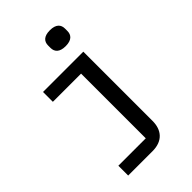

<svg xmlns="http://www.w3.org/2000/svg" viewBox="-276 -850 1152 1152"><g transform="rotate(-45 300.0 -274.5)"><path d="M98.7 199.9H305.4C393.1 199.9 433.9 146.7 433.9 71.7V-516H92V-432.5H331.3V116.5H98.7ZM310.7 -671.5C310.7 -638.8 329.9 -614 382.8 -614C435 -614 454.2 -638.8 454.2 -671.5V-691.8C454.2 -724.1 435 -748.9 382.8 -748.9C329.9 -748.9 310.7 -724.1 310.7 -691.8Z"/></g></svg>

Font: Margiela Mono Medium
Style: Regular
Weight: 500
Designer: Mike Abbink, Paul van der Laan, Pieter van Rosmalen
Foundry: Bold Monday
Version: Version 2.003 2021